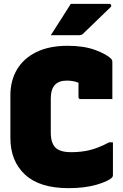

<svg xmlns="http://www.w3.org/2000/svg" viewBox="-20 -958 640 998"><path d="M336 20Q186 20 110 -50.5Q34 -121 34 -241V-463Q34 -539 68.5 -597Q103 -655 169.5 -687.5Q236 -720 332 -720Q416 -720 475.5 -698Q535 -676 558 -652Q564 -646 564 -635V-443H398Q388 -443 388 -454V-528Q373 -534 358 -536.5Q343 -539 327 -539Q244 -539 244 -447V-269Q244 -215 268 -191Q292 -167 350 -167Q403 -167 447.5 -178Q492 -189 547 -218H567V-47Q567 -42 563 -36Q542 -15 480.5 2.5Q419 20 336 20ZM348 -938H549Q555 -938 557.5 -932Q560 -926 555 -921Q529 -896 508.5 -876Q488 -856 465.5 -834.5Q443 -813 411 -782Q404 -775 390 -775H244Q271 -817 296 -856Q321 -895 348 -938Z"/></svg>

Font: Recursive Mn Lnr St Blk
Style: Regular
Weight: 900
Monospace: yes
Version: Version 1.079;hotconv 1.0.112;makeotfexe 2.5.65598; ttfautoh